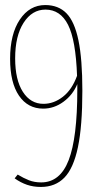

<svg xmlns="http://www.w3.org/2000/svg" viewBox="-20 -730 368 760"><path d="M142 10Q112 10 87 1.5Q62 -7 38 -24L50 -39Q73 -25 94.5 -16.5Q116 -8 143 -8Q218 -8 252 -96.5Q286 -185 286 -374Q286 -386 286 -397Q268 -354 231 -327Q194 -300 151 -300Q90 -300 55 -351.5Q20 -403 20 -497Q20 -595 58.5 -652.5Q97 -710 159 -710Q211 -710 243 -677.5Q275 -645 290.5 -570.5Q306 -496 306 -371Q306 -231 288.5 -147.5Q271 -64 235 -27Q199 10 142 10ZM40 -499Q40 -414 70.5 -366.5Q101 -319 152 -319Q193 -319 229 -347Q265 -375 285 -430Q280 -571 249.5 -631.5Q219 -692 160 -692Q107 -692 73.5 -640Q40 -588 40 -499Z"/></svg>

Font: Georama Condensed Thin
Style: Regular
Weight: 100
Width: 3
Designer: Jean-Baptiste Levee
Foundry: Production Type
Version: Version 1.000